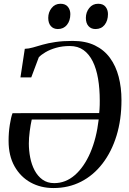

<svg xmlns="http://www.w3.org/2000/svg" viewBox="-20 -964 666 995"><path d="M86 -563 108.5 -711Q128.5 -711.5 150.8 -718Q173 -724.5 201 -732.5Q229 -740.5 267 -746.2Q305 -752 356.5 -752Q423.5 -752 471.5 -728.8Q519.5 -705.5 550 -663.8Q580.5 -622 595 -566.2Q609.5 -510.5 609.5 -445Q609.5 -344.5 584 -261.2Q558.5 -178 511.5 -116.8Q464.5 -55.5 400 -22.5Q335.5 10.5 257 10.5Q191.5 10.5 139 -18.2Q86.5 -47 55.5 -101.8Q24.5 -156.5 24.5 -234.5Q24.5 -277.5 30.8 -317.2Q37 -357 45 -377.5L494 -378Q495 -387 495.8 -397.8Q496.5 -408.5 496.8 -420Q497 -431.5 497 -442.5Q497 -504.5 488.2 -556Q479.5 -607.5 460.8 -645.5Q442 -683.5 412.8 -704.5Q383.5 -725.5 342 -725.5Q302.5 -725.5 270.5 -716.2Q238.5 -707 215.8 -693.5Q193 -680 181 -667L142 -563ZM491.5 -345 144.5 -344.5Q138.5 -318 134 -283.5Q129.5 -249 129.5 -220.5Q129.5 -184 136.5 -147.8Q143.5 -111.5 159.2 -81.5Q175 -51.5 200.2 -33.2Q225.5 -15 261 -15Q320 -15 367.8 -56.5Q415.5 -98 447.8 -172.2Q480 -246.5 491.5 -345ZM280 -813.5Q257 -813.5 243.5 -828.8Q230 -844 230 -871.5Q230 -900.5 247.5 -922.5Q265 -944.5 293.5 -944.5Q319 -944.5 331.8 -928.8Q344.5 -913 344.5 -891Q344.5 -857 327 -835.2Q309.5 -813.5 280 -813.5ZM475 -813.5Q452 -813.5 438.5 -828.8Q425 -844 425 -871.5Q425 -900.5 442.5 -922.5Q460 -944.5 488.5 -944.5Q514.5 -944.5 527 -928.8Q539.5 -913 539.5 -891Q539.5 -857 522.2 -835.2Q505 -813.5 475 -813.5Z"/></svg>

Font: Merriweather 144pt
Style: Italic
Weight: 400
Italic angle: -7.8°
Version: Version 2.101